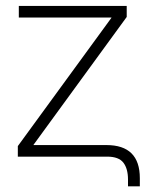

<svg xmlns="http://www.w3.org/2000/svg" viewBox="-20 -536 498 657"><path d="M418 101.6V78.6Q418 41 402.1 20.5Q386.2 0 346.7 0H41V-36.1L361.3 -475.1V-476.1H44.4V-515.6H413.6V-478L94.7 -40.5V-39.6H344.2Q458.5 -39.6 458.5 73.7V101.6Z"/></svg>

Font: Inter Display ExtraLight
Style: Regular
Weight: 200
Designer: Rasmus Andersson
Foundry: rsms
Version: Version 4.000;git-a52131595